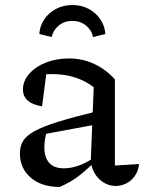

<svg xmlns="http://www.w3.org/2000/svg" viewBox="-20 -732 572 762"><path d="M438 6Q406 6 378 -17.5Q350 -41 340 -87L352 -386Q284 -438 186 -438Q167 -438 149 -436Q131 -434 114 -430L166 -456L147 -310Q109 -316 90 -333Q71 -350 71 -377Q71 -410 95.5 -438.5Q120 -467 161.5 -483.5Q203 -500 254 -500Q308 -500 354.5 -478Q401 -456 436 -417V-75L532 -81Q529 -53 515 -33.5Q501 -14 481 -4Q461 6 438 6ZM217 10Q145 10 102 -27Q59 -64 59 -123Q59 -152 72 -173Q85 -194 118 -212Q151 -230 212 -249Q273 -268 368 -291V-239L136 -196L166 -210Q161 -195 158.5 -178.5Q156 -162 156 -148Q156 -108 175 -86Q194 -64 234 -64Q262 -64 293 -75Q324 -86 359 -110V-94Q329 -62 295 -35.5Q261 -9 217 10ZM267 -712Q304 -712 332.5 -696.5Q361 -681 378.5 -655Q396 -629 398 -597L349 -585Q344 -612 321.5 -630.5Q299 -649 267 -649Q235 -649 213 -630.5Q191 -612 185 -585L136 -597Q138 -629 155.5 -655Q173 -681 202 -696.5Q231 -712 267 -712Z"/></svg>

Font: Piazzolla Thin Medium
Style: Regular
Weight: 500
Version: Version 2.005